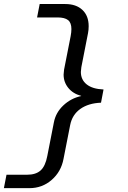

<svg xmlns="http://www.w3.org/2000/svg" viewBox="-30 -745 650 972"><path d="M-10.3 207.5 2.9 139.6H106.9Q151.4 139.6 175.5 117.9Q199.7 96.2 209.5 44.4L242.7 -125Q252 -174.8 290.5 -211.2Q329.1 -247.6 380.9 -258.8V-259.8Q339.8 -270.5 315.9 -299.8Q292 -329.1 292 -367.2L294.4 -392.6L327.6 -561.5Q331.5 -582 331.5 -597.7Q331.5 -629.9 314.5 -643.3Q297.4 -656.7 261.7 -656.7H157.7L170.9 -724.6H300.3Q355.5 -724.6 387.2 -694.8Q418.9 -665 418.9 -612.3Q418.9 -593.8 415.5 -576.7L381.8 -404.8L379.4 -380.9Q379.4 -341.3 408.7 -317.9Q438 -294.4 494.1 -292L481.4 -225.1Q417.5 -222.7 376.5 -193.4Q335.4 -164.1 325.2 -111.8L291.5 59.6Q279.3 124.5 231.4 166Q183.6 207.5 119.1 207.5Z"/></svg>

Font: Liberation Mono
Style: Italic
Weight: 400
Italic angle: -12°
Monospace: yes
Designer: Steve Matteson
Foundry: Ascender Corporation
Version: Version 2.1.5